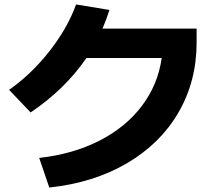

<svg xmlns="http://www.w3.org/2000/svg" viewBox="-20 -802 978 854"><path d="M699.2 -543.9H364.3Q269.5 -405.3 116.2 -301.8L20.5 -402.3Q119.6 -472.2 199.7 -574Q279.8 -675.8 318.4 -782.2L466.8 -757.8Q453.1 -714.4 436 -674.8H854.5V-613.3Q854.5 -440.4 773.7 -301.5Q692.9 -162.6 544.4 -75.7Q396 11.2 199.2 32.2L154.3 -99.6Q304.2 -116.2 421.6 -176Q539.1 -235.8 610.8 -330.6Q682.6 -425.3 699.2 -543.9Z"/></svg>

Font: Pretendard JP ExtraBold
Style: Regular
Weight: 800
Designer: Base glyphs from Inter by Rasmus Andersson; Hangeul glyphs from Noto Sans CJK(Source Han Sans) by Jang Soo-young and Kan
Foundry: Kil Hyung-jin
Version: Version 1.309